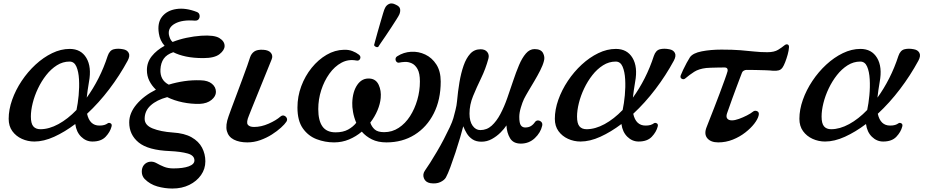

<svg xmlns="http://www.w3.org/2000/svg" viewBox="-20 -809 5354 1107"><path d="M178 7Q140 7 106 -8.5Q72 -24 51 -53Q30 -82 30 -124Q30 -177 50 -233.5Q70 -290 105 -342.5Q140 -395 185 -436.5Q230 -478 280.5 -502.5Q331 -527 382 -527Q447 -527 478 -475Q509 -423 493 -337Q489 -312 485.5 -289.5Q482 -267 480 -246Q517 -297 548 -358Q579 -419 601 -487Q612 -519 636 -525Q660 -531 690 -525Q713 -521 722 -504Q731 -487 716 -459Q670 -374 610 -295Q550 -216 482 -153Q497 -85 553 -85Q570 -85 581.5 -88.5Q593 -92 601 -98Q608 -103 617.5 -98Q627 -93 623 -79Q615 -48 589 -20.5Q563 7 513 7Q476 7 448 -20.5Q420 -48 414 -94Q353 -48 292.5 -20.5Q232 7 178 7ZM213 -64Q263 -64 317 -93.5Q371 -123 421 -175Q429 -212 433.5 -259.5Q438 -307 435.5 -351.5Q433 -396 420.5 -425Q408 -454 381 -454Q342 -454 308 -432.5Q274 -411 246.5 -376Q219 -341 199 -299Q179 -257 168.5 -214.5Q158 -172 158 -137Q158 -97 172 -80.5Q186 -64 213 -64Z M974 278Q930 278 887.5 266Q845 254 814 223Q798 206 797.5 182Q797 158 810 142Q824 126 844 123.5Q864 121 883 132Q902 143 925.5 152.5Q949 162 980 162Q1036 162 1068.5 150Q1101 138 1101 116Q1101 87 1062 76Q1023 65 959 62Q834 57 779.5 12.5Q725 -32 725 -103Q725 -157 767 -207Q809 -257 879 -292Q855 -315 841 -343Q827 -371 827 -405Q827 -450 855 -485Q883 -520 929 -545Q902 -575 896 -616Q886 -677 914.5 -713Q943 -749 997 -757Q1051 -765 1115 -740Q1128 -735 1130.5 -722Q1133 -709 1126 -699Q1119 -689 1103 -690Q1031 -696 989 -673Q947 -650 954 -608Q957 -595 961.5 -585Q966 -575 975 -567Q1013 -582 1055.5 -591Q1098 -600 1140 -603Q1215 -608 1245 -589.5Q1275 -571 1275 -544Q1275 -520 1246 -497Q1217 -474 1152 -474Q1096 -474 1053 -483Q1010 -492 979 -508Q941 -495 924 -470.5Q907 -446 905 -409Q902 -347 953 -321Q995 -334 1042 -341Q1089 -348 1138 -346Q1179 -345 1202 -326Q1225 -307 1225 -279Q1225 -254 1199.5 -233Q1174 -212 1131 -210Q1082 -209 1033.5 -219Q985 -229 944 -249Q884 -233 849 -201.5Q814 -170 814 -124Q814 -87 860 -68.5Q906 -50 976 -45Q1043 -41 1084.5 -17.5Q1126 6 1145 42.5Q1164 79 1164 121Q1164 165 1139 200.5Q1114 236 1071.5 257Q1029 278 974 278Z M1406 12Q1360 12 1328.5 -4Q1297 -20 1288 -53.5Q1279 -87 1298 -139Q1302 -151 1314.5 -184.5Q1327 -218 1343.5 -262Q1360 -306 1376.5 -350.5Q1393 -395 1405.5 -430Q1418 -465 1422 -479Q1429 -500 1446 -512Q1463 -524 1498 -522Q1530 -520 1542.5 -503.5Q1555 -487 1546 -466Q1542 -456 1529 -424Q1516 -392 1499 -350Q1482 -308 1464.5 -265Q1447 -222 1433.5 -188.5Q1420 -155 1415 -142Q1399 -104 1408.5 -90.5Q1418 -77 1445 -77Q1486 -77 1529 -96Q1572 -115 1597 -137Q1608 -146 1618.5 -142Q1629 -138 1633.5 -128Q1638 -118 1631 -107Q1622 -93 1600 -73Q1578 -53 1547.5 -33.5Q1517 -14 1480.5 -1Q1444 12 1406 12Z M1906 12Q1854 12 1805.5 -6.5Q1757 -25 1726 -69Q1695 -113 1695 -189Q1695 -253 1717 -312Q1739 -371 1777 -418Q1815 -465 1863 -493Q1911 -521 1963 -522Q1990 -523 2012 -514.5Q2034 -506 2049 -494Q2062 -484 2056.5 -470.5Q2051 -457 2035 -460Q1989 -469 1949 -447.5Q1909 -426 1879 -384Q1849 -342 1832 -289Q1815 -236 1815 -180Q1815 -114 1839 -80Q1863 -46 1915 -46Q1958 -46 1987 -62Q2016 -78 2034 -101Q2021 -132 2015.5 -163Q2010 -194 2011 -216Q2013 -281 2040.5 -320.5Q2068 -360 2113 -356Q2148 -353 2163.5 -319.5Q2179 -286 2175 -244Q2172 -210 2156.5 -173Q2141 -136 2115 -102Q2123 -78 2140.5 -62.5Q2158 -47 2195 -47Q2241 -47 2279 -72Q2317 -97 2344 -139Q2371 -181 2386 -233Q2401 -285 2401 -339Q2401 -386 2387.5 -410.5Q2374 -435 2354 -444Q2334 -453 2314.5 -452Q2295 -451 2282 -448Q2273 -446 2266.5 -452.5Q2260 -459 2260.5 -469Q2261 -479 2271 -485Q2307 -508 2350 -510.5Q2393 -513 2432 -494.5Q2471 -476 2496 -437Q2521 -398 2521 -339Q2521 -234 2481 -155Q2441 -76 2370.5 -32Q2300 12 2208 12Q2159 12 2124 -5.5Q2089 -23 2066 -50Q2033 -22 1992.5 -5Q1952 12 1906 12ZM2160.2 -538Q2153.6 -535.4 2146.2 -539.2Q2138.8 -543 2136.7 -548.7Q2137.8 -552.8 2143.3 -573.3Q2148.8 -593.8 2156.9 -622.7Q2165 -651.6 2173.6 -680.8Q2182.1 -710 2189 -733.1Q2195.9 -756.1 2200 -763.1Q2207.1 -778.7 2223 -786.2Q2238.9 -793.6 2260.2 -782.8Q2284.6 -772.6 2286.9 -756.6Q2289.2 -740.6 2282 -725Q2278.5 -717.1 2265.8 -697.1Q2253.1 -677.1 2236.3 -651.2Q2219.5 -625.3 2202.6 -600.6Q2185.7 -575.8 2173.7 -558.5Q2161.8 -541.2 2160.2 -538Z M2461 247Q2433 242 2424 218.5Q2415 195 2431 173Q2442 158 2460 129.5Q2478 101 2499 65.5Q2520 30 2539 -6.5Q2558 -43 2573 -75Q2588 -107 2594 -128Q2599 -147 2606 -174Q2613 -201 2615 -225Q2620 -281 2629 -334.5Q2638 -388 2653 -431Q2668 -474 2691.5 -499.5Q2715 -525 2751 -525Q2777 -525 2789.5 -509Q2802 -493 2796 -471Q2780 -412 2754 -358.5Q2728 -305 2707.5 -255Q2687 -205 2687 -154Q2687 -109 2705 -84Q2723 -59 2749 -59Q2787 -59 2815 -84.5Q2843 -110 2865 -151.5Q2887 -193 2904.5 -243Q2922 -293 2938.5 -342.5Q2955 -392 2972.5 -433.5Q2990 -475 3012 -500.5Q3034 -526 3062 -526Q3099 -526 3111 -503Q3123 -480 3116 -457Q3110 -433 3094.5 -402.5Q3079 -372 3060.5 -341Q3042 -310 3026 -283Q3010 -256 3001 -238Q2992 -219 2983 -189Q2974 -159 2974 -135Q2974 -99 2983 -86.5Q2992 -74 3008 -74Q3028 -74 3041.5 -82.5Q3055 -91 3065 -106Q3072 -115 3082.5 -114.5Q3093 -114 3101 -106Q3109 -98 3106 -84Q3097 -44 3063.5 -12.5Q3030 19 2983 19Q2939 19 2920.5 -12.5Q2902 -44 2900 -86Q2888 -67 2866 -45Q2844 -23 2816 -7.5Q2788 8 2756 8Q2725 8 2704.5 -5.5Q2684 -19 2671.5 -39.5Q2659 -60 2651 -81Q2645 -57 2633 -16Q2621 25 2606 70.5Q2591 116 2576.5 155Q2562 194 2551 214Q2542 230 2518.5 241Q2495 252 2461 247Z M3327 7Q3289 7 3255 -8.5Q3221 -24 3200 -53Q3179 -82 3179 -124Q3179 -177 3199 -233.5Q3219 -290 3254 -342.5Q3289 -395 3334 -436.5Q3379 -478 3429.5 -502.5Q3480 -527 3531 -527Q3596 -527 3627 -475Q3658 -423 3642 -337Q3638 -312 3634.5 -289.5Q3631 -267 3629 -246Q3666 -297 3697 -358Q3728 -419 3750 -487Q3761 -519 3785 -525Q3809 -531 3839 -525Q3862 -521 3871 -504Q3880 -487 3865 -459Q3819 -374 3759 -295Q3699 -216 3631 -153Q3646 -85 3702 -85Q3719 -85 3730.5 -88.5Q3742 -92 3750 -98Q3757 -103 3766.5 -98Q3776 -93 3772 -79Q3764 -48 3738 -20.5Q3712 7 3662 7Q3625 7 3597 -20.5Q3569 -48 3563 -94Q3502 -48 3441.5 -20.5Q3381 7 3327 7ZM3362 -64Q3412 -64 3466 -93.5Q3520 -123 3570 -175Q3578 -212 3582.5 -259.5Q3587 -307 3584.5 -351.5Q3582 -396 3569.5 -425Q3557 -454 3530 -454Q3491 -454 3457 -432.5Q3423 -411 3395.5 -376Q3368 -341 3348 -299Q3328 -257 3317.5 -214.5Q3307 -172 3307 -137Q3307 -97 3321 -80.5Q3335 -64 3362 -64Z M4121 12Q4078 12 4058 -12Q4038 -36 4054 -76Q4057 -84 4069 -114.5Q4081 -145 4097.5 -187Q4114 -229 4130 -272Q4146 -315 4158.5 -349.5Q4171 -384 4175 -399Q4177 -407 4173 -413.5Q4169 -420 4157 -420Q4140 -420 4118.5 -419.5Q4097 -419 4078.5 -418.5Q4060 -418 4052 -417Q4009 -412 3982.5 -395Q3956 -378 3930 -356Q3921 -349 3910.5 -355Q3900 -361 3905 -375Q3909 -386 3918.5 -406Q3928 -426 3939 -446.5Q3950 -467 3958 -479Q3975 -503 4026 -513Q4077 -523 4140 -523Q4204 -523 4248 -519.5Q4292 -516 4328 -512Q4364 -508 4404 -508Q4444 -508 4466.5 -522Q4489 -536 4502 -547Q4513 -556 4521.5 -552.5Q4530 -549 4529 -536Q4528 -518 4521.5 -494.5Q4515 -471 4507 -450.5Q4499 -430 4492 -420Q4483 -407 4470 -403.5Q4457 -400 4438 -401Q4421 -403 4392.5 -404Q4364 -405 4334.5 -405.5Q4305 -406 4284 -406Q4277 -406 4269 -402Q4261 -398 4258 -390Q4254 -380 4245 -356Q4236 -332 4224.5 -301.5Q4213 -271 4202 -240.5Q4191 -210 4183 -187Q4175 -164 4172 -156Q4165 -136 4173 -125.5Q4181 -115 4200 -115Q4217 -115 4240.5 -123.5Q4264 -132 4286.5 -143.5Q4309 -155 4321 -165Q4332 -174 4345.5 -168Q4359 -162 4354 -143Q4349 -122 4329 -96Q4309 -70 4277 -45Q4245 -20 4205 -4Q4165 12 4121 12Z M4737 7Q4699 7 4665 -8.5Q4631 -24 4610 -53Q4589 -82 4589 -124Q4589 -177 4609 -233.5Q4629 -290 4664 -342.5Q4699 -395 4744 -436.5Q4789 -478 4839.5 -502.5Q4890 -527 4941 -527Q5006 -527 5037 -475Q5068 -423 5052 -337Q5048 -312 5044.5 -289.5Q5041 -267 5039 -246Q5076 -297 5107 -358Q5138 -419 5160 -487Q5171 -519 5195 -525Q5219 -531 5249 -525Q5272 -521 5281 -504Q5290 -487 5275 -459Q5229 -374 5169 -295Q5109 -216 5041 -153Q5056 -85 5112 -85Q5129 -85 5140.5 -88.5Q5152 -92 5160 -98Q5167 -103 5176.5 -98Q5186 -93 5182 -79Q5174 -48 5148 -20.5Q5122 7 5072 7Q5035 7 5007 -20.5Q4979 -48 4973 -94Q4912 -48 4851.5 -20.5Q4791 7 4737 7ZM4772 -64Q4822 -64 4876 -93.5Q4930 -123 4980 -175Q4988 -212 4992.5 -259.5Q4997 -307 4994.5 -351.5Q4992 -396 4979.5 -425Q4967 -454 4940 -454Q4901 -454 4867 -432.5Q4833 -411 4805.5 -376Q4778 -341 4758 -299Q4738 -257 4727.5 -214.5Q4717 -172 4717 -137Q4717 -97 4731 -80.5Q4745 -64 4772 -64Z"/></svg>

Font: Zen Old Mincho Black
Style: Regular
Weight: 900
Designer: Yoshimichi Ohira
Foundry: Positype
Version: Version 1.001